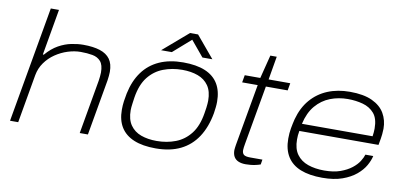

<svg xmlns="http://www.w3.org/2000/svg" viewBox="-69 -946 2499 1180"><g transform="rotate(10 1180.5 -355.5)"><path d="M37 0 164 -723H215L165 -436H171Q207 -478 246.5 -500Q286 -522 326 -530Q366 -538 400 -538Q462 -538 504 -524.5Q546 -511 567.5 -481.5Q589 -452 589 -402Q589 -390 587.5 -376.5Q586 -363 584 -348L523 0H472L531 -337Q533 -352 534.5 -365Q536 -378 536 -389Q536 -436 517 -458Q498 -480 465.5 -486Q433 -492 392 -492Q353 -492 312 -479Q271 -466 235 -441.5Q199 -417 174 -382Q149 -347 141 -303L88 0Z M947 12Q866 12 811.5 -10.5Q757 -33 729.5 -77Q702 -121 702 -186Q702 -214 705.5 -239.5Q709 -265 714 -289Q731 -370 771.5 -425.5Q812 -481 875.5 -509.5Q939 -538 1024 -538Q1107 -538 1161.5 -515Q1216 -492 1243 -447Q1270 -402 1270 -336Q1270 -319 1268 -301Q1266 -283 1263 -263Q1247 -174 1206.5 -112.5Q1166 -51 1101.5 -19.5Q1037 12 947 12ZM945 -34Q1009 -34 1063.5 -55Q1118 -76 1155.5 -124Q1193 -172 1206 -253Q1210 -274 1211.5 -288.5Q1213 -303 1214 -313Q1215 -323 1215 -332Q1215 -391 1190.5 -426Q1166 -461 1123.5 -476.5Q1081 -492 1026 -492Q963 -492 908 -471Q853 -450 815.5 -402.5Q778 -355 765 -273Q762 -252 760 -237.5Q758 -223 757 -212.5Q756 -202 756 -193Q756 -135 780.5 -100Q805 -65 847.5 -49.5Q890 -34 945 -34ZM876 -588 1033 -723H1083L1196 -588H1134L1045 -695H1065L943 -588Z M1509 12Q1483 12 1464 4Q1445 -4 1435.5 -20.5Q1426 -37 1426 -62Q1426 -69 1427.5 -77.5Q1429 -86 1430 -95L1498 -480H1401L1409 -526H1506L1543 -672H1583L1558 -526H1693L1685 -480H1549L1484 -111Q1482 -99 1480.5 -89Q1479 -79 1479 -71Q1479 -52 1489.5 -43Q1500 -34 1530 -34H1606L1601 -3Q1587 2 1571 5.5Q1555 9 1539 10.5Q1523 12 1509 12Z M1987 12Q1906 12 1851 -10Q1796 -32 1768 -77Q1740 -122 1740 -189Q1740 -224 1745.5 -254.5Q1751 -285 1758 -313Q1778 -387 1821 -437Q1864 -487 1925.5 -512.5Q1987 -538 2064 -538Q2150 -538 2203.5 -513Q2257 -488 2281.5 -445.5Q2306 -403 2306 -350Q2306 -337 2304 -315.5Q2302 -294 2293 -247H1799Q1796 -232 1795 -219Q1794 -206 1794 -193Q1794 -135 1819.5 -100Q1845 -65 1889.5 -49.5Q1934 -34 1991 -34Q2050 -34 2091.5 -49Q2133 -64 2161 -86Q2189 -108 2204 -132Q2219 -156 2224 -174H2273Q2267 -146 2249 -114Q2231 -82 2197 -53.5Q2163 -25 2111.5 -6.5Q2060 12 1987 12ZM1807 -293H2248Q2250 -307 2251 -319Q2252 -331 2252 -342Q2252 -404 2224.5 -436Q2197 -468 2153 -480Q2109 -492 2059 -492Q2001 -492 1949.5 -472Q1898 -452 1860.5 -408Q1823 -364 1807 -293Z"/></g></svg>

Font: Archivo Expanded Thin
Style: Italic
Weight: 250
Width: 7
Italic angle: -10°
Designer: Hector Gatti
Foundry: Omnibus-Type
Version: Version 2.001